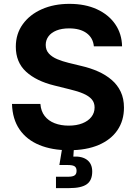

<svg xmlns="http://www.w3.org/2000/svg" viewBox="-20 -757 695 981"><path d="M332.7 10.6Q245.4 10.6 180.6 -16.3Q115.9 -43.1 79.8 -95.7Q43.6 -148.4 41.3 -225.8H186.4Q189.2 -189 208.3 -164.3Q227.3 -139.7 259.2 -127.4Q291 -115.1 331.1 -115.1Q370.9 -115.1 400.6 -126.8Q430.3 -138.4 446.8 -159.4Q463.3 -180.4 463.3 -207.9Q463.3 -233 448.5 -249.8Q433.7 -266.7 405.8 -278.7Q377.8 -290.8 337.9 -300.2L257.9 -320.1Q165.6 -342.6 113.2 -390.7Q60.8 -438.8 60.8 -518.2Q60.8 -584 96.4 -633.3Q132 -682.6 193.7 -709.9Q255.5 -737.3 334.5 -737.3Q415.3 -737.3 475.3 -709.7Q535.4 -682 568.9 -633.1Q602.5 -584.1 603.7 -520.2H459.6Q455.4 -563.9 422.1 -588Q388.9 -612 333.2 -612Q295.3 -612 268.4 -601.1Q241.6 -590.2 227.6 -571.1Q213.6 -552 213.6 -527.6Q213.6 -500.9 229.9 -483.2Q246.2 -465.6 272.9 -454.5Q299.6 -443.4 330.1 -436L395.8 -420Q441.7 -409.5 481.3 -391.9Q520.9 -374.3 550.6 -348.7Q580.4 -323.1 596.9 -288Q613.4 -253 613.4 -207.2Q613.4 -141 580.1 -92Q546.7 -43 483.9 -16.2Q421.1 10.6 332.7 10.6ZM266 204.1V146H328.1Q351.6 146 361.4 139Q371.2 132.1 371.2 115.9Q371.2 99.6 361.4 92.9Q351.6 86.2 328.1 86.2H283.3L301.2 -21.3H357.6V0L354.7 43Q400.9 40.8 426.1 60.8Q451.2 80.8 451.2 119.5Q451.2 164.6 423.4 184.3Q395.7 204.1 334.4 204.1Z"/></svg>

Font: Adwaita Sans
Style: Regular
Weight: 400
Designer: Rasmus Andersson
Foundry: rsms
Version: Version 4.001;git-9221beed3